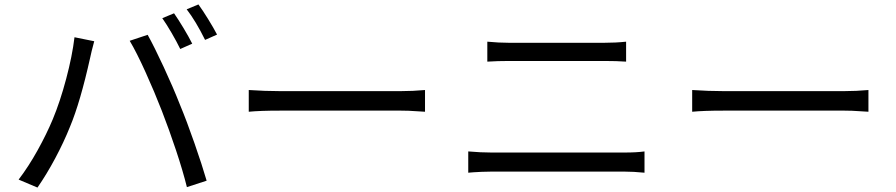

<svg xmlns="http://www.w3.org/2000/svg" viewBox="-20 -839 4040 866"><path d="M959 -683 905 -659Q863 -744 822 -797L875 -819Q894 -793 919 -752.5Q944 -712 959 -683ZM847 -642 793 -618Q777 -651 754 -690.5Q731 -730 712 -757L765 -779Q784 -752 808 -712Q832 -672 847 -642ZM565 -655 646 -682Q676 -628 718.5 -536.5Q761 -445 792 -366Q822 -294 857 -193.5Q892 -93 912 -24L823 5Q805 -68 774 -161Q743 -254 710 -339Q677 -424 636.5 -513.5Q596 -603 565 -655ZM316 -671 405 -653Q391 -601 387 -580Q342 -378 296 -268Q268 -198 229 -125Q190 -52 149 7L64 -29Q109 -88 149.5 -161Q190 -234 218 -301Q251 -380 278.5 -483.5Q306 -587 316 -671Z M1241 -428H1789Q1842 -428 1897 -433V-335Q1888 -335 1855.5 -337.5Q1823 -340 1790 -340H1241Q1154 -340 1102 -335V-433Q1177 -428 1241 -428Z M2276 -646H2705Q2757 -646 2804 -651V-561Q2762 -564 2705 -564H2277Q2225 -564 2178 -561V-651Q2231 -646 2276 -646ZM2197 -151H2796Q2851 -151 2887 -156V-60Q2837 -65 2796 -65H2197Q2178 -65 2153 -64Q2128 -63 2116 -62Q2100 -60 2092 -60V-156Q2149 -151 2197 -151Z M3241 -428H3789Q3842 -428 3897 -433V-335Q3888 -335 3855.5 -337.5Q3823 -340 3790 -340H3241Q3154 -340 3102 -335V-433Q3177 -428 3241 -428Z"/></svg>

Font: Noto Sans SC
Style: Regular
Weight: 400
Designer: Ryoko NISHIZUKA ____ (kana & ideographs); Paul D. Hunt (Latin, Greek & Cyrillic); Wenlong ZHANG ___ (bopomofo); Sandoll 
Foundry: Adobe Systems Incorporated
Version: Version 1.004